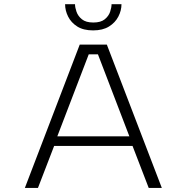

<svg xmlns="http://www.w3.org/2000/svg" viewBox="-20 -918 912 938"><path d="M770.5 0H706.5L627.5 -205H244.5L165.5 0H101.5L369.5 -700H502ZM413.5 -652.5 260 -252H612L458.5 -652.5ZM435 -769.5Q387.5 -769.5 357.5 -788.5Q327.5 -807.5 312.8 -837Q298 -866.5 298 -897.5H346.5Q346.5 -881.5 353.8 -860.5Q361 -839.5 380.2 -823.8Q399.5 -808 436 -808Q472.5 -808 491.8 -823.8Q511 -839.5 518 -860.5Q525 -881.5 525 -897.5H573.5Q573.5 -866.5 558.2 -837Q543 -807.5 512.5 -788.5Q482 -769.5 435 -769.5Z"/></svg>

Font: Trispace SemiExpanded ExtraLight
Style: Regular
Weight: 200
Width: 6
Designer: Tyler Finck
Foundry: Etcetera Type Company
Version: Version 1.210; ttfautohint (v1.8.3)